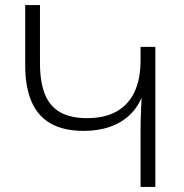

<svg xmlns="http://www.w3.org/2000/svg" viewBox="-20 -734 723 754"><path d="M590 0H532V-223Q532 -242 532.5 -262Q533 -282 534 -303.5Q535 -325 536 -348H532V-550H590ZM557 -538V-464Q557 -406 540 -360.5Q523 -315 491 -284Q459 -253 413 -236.5Q367 -220 309 -220Q231 -220 180 -248.5Q129 -277 104 -334.5Q79 -392 79 -477V-714H137V-486Q137 -414 155.5 -366Q174 -318 215 -294Q256 -270 322 -270Q391 -270 437.5 -296Q484 -322 508 -372.5Q532 -423 532 -497V-538Z"/></svg>

Font: Noto Sans Armenian Light
Style: Regular
Weight: 300
Designer: Monotype Design Team
Foundry: Monotype Imaging Inc.
Version: Version 2.007